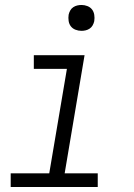

<svg xmlns="http://www.w3.org/2000/svg" viewBox="-20 -752 540 772"><path d="M23 0V-55H178L249 -475H116V-530H320L240 -55H373V0ZM308 -628Q295 -628 283.5 -632.5Q272 -637 265 -646Q258 -655 256 -667.5Q254 -680 256 -693Q258 -702 262.5 -710Q267 -718 274.5 -723Q282 -728 290.5 -730Q299 -732 308 -732Q320 -732 331.5 -727.5Q343 -723 350 -714Q357 -705 359 -692.5Q361 -680 359 -667Q357 -658 352.5 -650Q348 -642 340.5 -637Q333 -632 324.5 -630Q316 -628 308 -628Z"/></svg>

Font: iosevka_custom_sans_ss08 Light
Style: Italic
Weight: 300
Italic angle: -10°
Designer: Belleve Invis
Foundry: Belleve Invis
Version: Version 10.3.0; ttfautohint (v1.8.3)